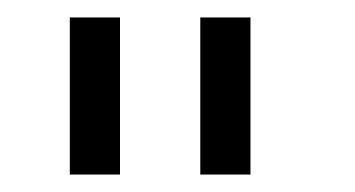

<svg xmlns="http://www.w3.org/2000/svg" viewBox="-20 -740 407 220"><path d="M60 -540H117.5V-720H60ZM209.5 -540H267V-720H209.5Z"/></svg>

Font: Eudonet Light
Style: Regular
Weight: 300
Designer: Mikhail Sharanda
Foundry: Mikhail Sharanda
Version: Version 4.503;Glyphs 3.1.2 (3151)